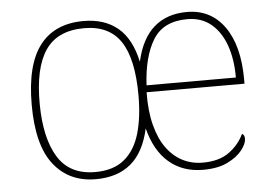

<svg xmlns="http://www.w3.org/2000/svg" viewBox="-44 -600 951 668"><g transform="rotate(-5 431.5 -266.0)"><path d="M265 10Q172 10 118.5 -58Q65 -126 65 -267Q65 -407 117 -474.5Q169 -542 270 -542Q342 -542 388.5 -504Q435 -466 453 -384Q471 -464 516 -503Q561 -542 631 -542Q714 -542 761.5 -475.5Q809 -409 809 -290V-276H467Q466 -211 478.5 -162Q491 -113 514.5 -80.5Q538 -48 570 -31.5Q602 -15 641 -15Q698 -15 733 -40.5Q768 -66 785 -103Q790 -100 792 -96Q794 -92 794 -85Q794 -68 776.5 -45.5Q759 -23 725 -6.5Q691 10 640 10Q569 10 521 -31Q473 -72 453 -151Q435 -69 388 -29.5Q341 10 265 10ZM265 -15Q329 -15 367 -46.5Q405 -78 421.5 -134.5Q438 -191 438 -267Q438 -395 397.5 -456Q357 -517 270 -517Q176 -517 134 -454.5Q92 -392 93 -267Q94 -148 135 -81.5Q176 -15 265 -15ZM781 -300Q781 -365 763.5 -413.5Q746 -462 712.5 -489.5Q679 -517 630 -517Q546 -517 510 -458Q474 -399 469 -300Z"/></g></svg>

Font: Noto Serif Thai Thin
Style: Regular
Weight: 250
Version: Version 2.001